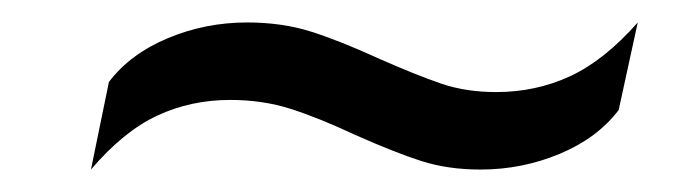

<svg xmlns="http://www.w3.org/2000/svg" viewBox="-20 -439 599 171"><path d="M77 -366Q96 -391 129.5 -405Q163 -419 200 -419Q231 -419 256.5 -411Q282 -403 317 -387Q351 -372 373 -364.5Q395 -357 422 -357Q457 -357 487.5 -371Q518 -385 548 -419L531 -341Q512 -316 478.5 -302Q445 -288 408 -288Q379 -288 355.5 -295.5Q332 -303 296 -319Q264 -334 239 -342Q214 -350 185 -350Q150 -350 120 -336Q90 -322 61 -288Z"/></svg>

Font: Prompt Light
Style: Italic
Weight: 300
Italic angle: -12°
Designer: Katatrad Team
Foundry: CadsonDemak
Version: Version 1.000